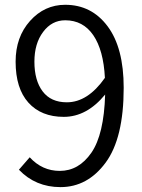

<svg xmlns="http://www.w3.org/2000/svg" viewBox="-20 -765 589 798"><path d="M257.8 -339.8Q344.7 -339.8 416 -441.4Q410.2 -556.6 367.7 -618.7Q325.2 -680.7 251 -680.7Q195.3 -680.7 159.2 -632.3Q123 -584 123 -508.8Q123 -430.7 157.2 -385.3Q191.4 -339.8 257.8 -339.8ZM58.6 -59.6 103.5 -111.3Q155.3 -54.7 228.5 -54.7Q307.6 -54.7 359.9 -130.4Q412.1 -206.1 417 -372.1Q340.8 -279.3 245.1 -279.3Q151.4 -279.3 98.1 -338.4Q44.9 -397.5 44.9 -508.8Q44.9 -611.3 105 -678.2Q165 -745.1 251 -745.1Q360.4 -745.1 427.2 -655.8Q494.1 -566.4 494.1 -400.4Q494.1 -190.4 418.9 -88.9Q343.8 12.7 231.4 12.7Q127.9 12.7 58.6 -59.6Z"/></svg>

Font: Gen Shin Gothic Normal
Style: Regular
Weight: 300
Designer: [Source Han Sans]
Ryoko NISHIZUKA  (kana & ideographs); Paul D. Hunt (Latin, Greek & Cyrillic); Wenlong ZHANG  (bopomofo
Version: Version 1.002.20150607